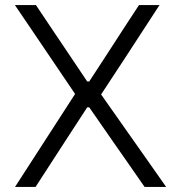

<svg xmlns="http://www.w3.org/2000/svg" viewBox="-20 -733 710 753"><path d="M39 0Q70 -48 102 -97.5Q134 -147 169.5 -202L274.5 -364.5L183.5 -499Q149.5 -549.5 114.5 -601Q79.5 -652.5 38.5 -713H121Q154.5 -663 186.5 -615.2Q218.5 -567.5 247.5 -524.5L322 -413.5H330L403 -525.5Q431 -569 462.2 -617Q493.5 -665 525 -713H605.5Q569 -656.5 535.5 -605.5Q502 -554.5 474 -511L376.5 -362.5L477.5 -219Q518 -161.5 555 -109Q592 -56.5 631.5 0H547Q513 -49 482.2 -93.2Q451.5 -137.5 423 -178L330 -312H322L234.5 -177.5Q206.5 -134.5 179 -91.8Q151.5 -49 119.5 0Z"/></svg>

Font: Heraclito Light
Style: Regular
Weight: 300
Designer: Kostas Bartsokas (font) & Cristiano Sobral (main changes)
Foundry: Kostas Bartsokas (font) & Cristiano Sobral (main changes)
Version: Version 1.00;July 8, 2020;FontCreator 13.0.0.2655 64-bit